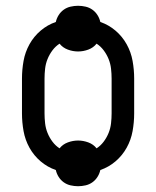

<svg xmlns="http://www.w3.org/2000/svg" viewBox="-20 -592 540 664"><path d="M250 52Q237 52 224 49Q211 46 200.5 38.5Q190 31 183 20Q176 9 173 -4Q144 -14 120.5 -34Q97 -54 82 -81Q67 -108 61.5 -138.5Q56 -169 56 -200V-320Q56 -351 61.5 -381.5Q67 -412 82 -439Q97 -466 120.5 -486Q144 -506 173 -516Q176 -529 183 -540Q190 -551 200.5 -558.5Q211 -566 224 -569Q237 -572 250 -572Q263 -572 276 -569Q289 -566 299.5 -558.5Q310 -551 317 -540Q324 -529 327 -516Q356 -506 379.5 -486Q403 -466 418 -439Q433 -412 438.5 -381.5Q444 -351 444 -320V-200Q444 -169 438.5 -138.5Q433 -108 418 -81Q403 -54 379.5 -34Q356 -14 327 -4Q324 9 317 20Q310 31 299.5 38.5Q289 46 276 49Q263 52 250 52ZM186 -79Q197 -93 214.5 -99.5Q232 -106 250 -106Q268 -106 285.5 -99.5Q303 -93 314 -79Q328 -88 338.5 -102Q349 -116 355.5 -132Q362 -148 364 -165.5Q366 -183 366 -200V-320Q366 -337 364 -354.5Q362 -372 355.5 -388Q349 -404 338.5 -418Q328 -432 314 -441Q303 -427 285.5 -420.5Q268 -414 250 -414Q232 -414 214.5 -420.5Q197 -427 186 -441Q172 -432 161.5 -418Q151 -404 144.5 -388Q138 -372 136 -354.5Q134 -337 134 -320V-200Q134 -183 136 -165.5Q138 -148 144.5 -132Q151 -116 161.5 -102Q172 -88 186 -79Z"/></svg>

Font: Iosevka www.saffi
Style: Regular
Weight: 400
Monospace: yes
Designer: Belleve Invis
Foundry: Belleve Invis
Version: Version 22.0.2; ttfautohint (v1.8.3)